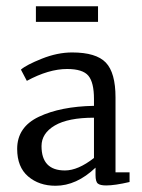

<svg xmlns="http://www.w3.org/2000/svg" viewBox="-20 -587 454 615"><path d="M35 -110Q35 -180 104.5 -213Q174 -246 281 -248V-270Q281 -323 263 -344.5Q245 -366 195 -366Q136 -366 66 -328L47 -364Q64 -379 114 -399Q164 -419 211 -419Q288 -419 319 -386.5Q350 -354 350 -275V-35H395V-4Q348 7 320 7Q301 7 293.5 1Q286 -5 286 -26V-50Q225 8 158 8Q105 8 70 -22Q35 -52 35 -110ZM188 -41Q230 -41 281 -81V-210Q198 -210 155.5 -185Q113 -160 113 -119Q113 -41 188 -41ZM95 -517V-567H294V-517Z"/></svg>

Font: Aikya
Style: Regular
Weight: 400
Designer: Neelakash Kshetrimayum (Latin subset based on Merriweather by Eben Sorkin)
Foundry: Brand New Type
Version: Version 1.00 b005